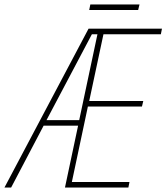

<svg xmlns="http://www.w3.org/2000/svg" viewBox="-80 -843 748 863"><path d="M541 -798 547 -823H326L321 -798ZM333 -689H358L276 -303H129ZM-30 0 116 -278H271L212 0H497L502 -25H243L315 -364H558L564 -389H321L385 -689H643L648 -714H318L-60 0Z"/></svg>

Font: Noto Sans Display SemiCondensed Thin
Style: Italic
Weight: 250
Width: 4
Designer: Monotype Design team
Foundry: Monotype Imaging Inc.
Version: 1.000